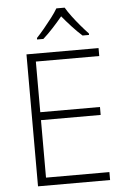

<svg xmlns="http://www.w3.org/2000/svg" viewBox="-62 -991 676 1035"><g transform="rotate(-5 276.0 -473.5)"><path d="M491 0H101V-714H491V-671H148V-397H471V-354H148V-43H491ZM328 -947Q340 -926 360.5 -898.5Q381 -871 404 -844Q427 -817 446 -797V-789H411Q384 -813 356 -843.5Q328 -874 305 -902Q282 -874 254 -843.5Q226 -813 199 -789H165V-797Q184 -817 206.5 -844Q229 -871 250 -898.5Q271 -926 283 -947Z"/></g></svg>

Font: Noto Kufi Arabic ExtraLight
Style: Regular
Weight: 200
Designer: Monotype Design Team, David Williams, Khaled Hosny
Foundry: Google LLC
Version: Version 2.109; ttfautohint (v1.8.4.7-5d5b)